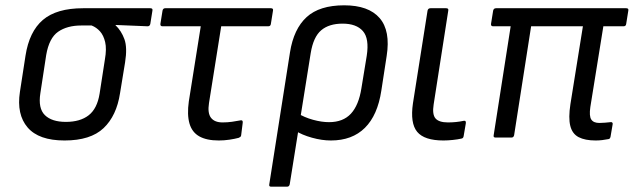

<svg xmlns="http://www.w3.org/2000/svg" viewBox="-20 -518 2386 723"><path d="M223 11Q126 11 84 -38Q42 -87 55 -172L76 -308Q90 -399 141.5 -443Q193 -487 293 -487H546Q556 -487 554 -478L546 -428Q544 -419 536 -419L415 -424V-423Q437 -402 448.5 -370.5Q460 -339 451 -283L432 -167Q419 -82 370 -35.5Q321 11 223 11ZM228 -59Q282 -59 314 -84Q346 -109 355 -165L375 -294Q382 -334 376 -359.5Q370 -385 356.5 -400Q343 -415 325 -422H286Q233 -422 199 -398.5Q165 -375 154 -311L132 -167Q123 -110 149 -84.5Q175 -59 228 -59Z M804 11Q758 11 730.5 -4.5Q703 -20 693.5 -53Q684 -86 691 -136L736 -419H592Q583 -419 584 -428L592 -478Q594 -487 602 -487H1000Q1010 -487 1008 -478L1000 -428Q999 -419 990 -419H813L767 -130Q761 -92 774.5 -74.5Q788 -57 818 -57Q837 -57 854 -59.5Q871 -62 887 -65Q895 -66 894 -56L888 -8Q887 -4 885 -2.5Q883 -1 879 1Q864 5 844 8Q824 11 804 11Z M1001 185Q992 185 994 176L1072 -321Q1086 -409 1134.5 -453.5Q1183 -498 1276 -498Q1368 -498 1409.5 -450Q1451 -402 1436 -307L1416 -177Q1402 -84 1354 -36.5Q1306 11 1226 11Q1192 11 1154.5 0.5Q1117 -10 1092 -26L1100 -92Q1126 -76 1158.5 -67Q1191 -58 1219 -58Q1272 -58 1301.5 -90Q1331 -122 1341 -186L1361 -308Q1371 -373 1346.5 -401Q1322 -429 1270 -429Q1219 -429 1189.5 -404Q1160 -379 1150 -318L1071 176Q1069 185 1061 185Z M1650 11Q1578 11 1551 -21.5Q1524 -54 1535 -129L1590 -478Q1592 -487 1601 -487H1660Q1670 -487 1668 -478L1613 -125Q1607 -87 1620 -72Q1633 -57 1667 -57Q1682 -57 1697 -58.5Q1712 -60 1726 -63Q1736 -65 1734 -53L1726 -6Q1725 3 1717 4Q1704 7 1685 9Q1666 11 1650 11Z M2223 11Q2183 11 2159 -1.5Q2135 -14 2127.5 -44Q2120 -74 2128 -126L2175 -419H1980L1916 -9Q1914 0 1906 0H1846Q1837 0 1839 -9L1903 -419H1837Q1828 -419 1829 -428L1837 -478Q1839 -487 1848 -487H2338Q2348 -487 2346 -478L2338 -428Q2337 -419 2328 -419H2252L2203 -115Q2198 -81 2206.5 -68Q2215 -55 2237 -55Q2247 -55 2258 -56Q2269 -57 2279 -58Q2283 -59 2285.5 -56.5Q2288 -54 2287 -50L2279 -3Q2277 6 2270 6Q2260 8 2248 9.5Q2236 11 2223 11Z"/></svg>

Font: Sofia Sans Semi Condensed
Style: Italic
Weight: 400
Italic angle: -9°
Designer: Botio Nikoltchev, Ani Petrova
Foundry: lettersoup
Version: Version 4.101